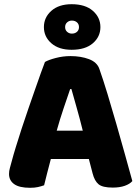

<svg xmlns="http://www.w3.org/2000/svg" viewBox="-20 -883 667 914"><path d="M403 -126H222Q212 -90 204.5 -59Q197 -28 190 -1Q176 4 160.5 7.5Q145 11 123 11Q72 11 47.5 -6.5Q23 -24 23 -55Q23 -69 27 -83Q31 -97 36 -116Q43 -143 55.5 -183.5Q68 -224 83 -270.5Q98 -317 115 -365.5Q132 -414 147 -457.5Q162 -501 174.5 -535.5Q187 -570 194 -588Q211 -598 245.5 -607Q280 -616 315 -616Q365 -616 403.5 -601.5Q442 -587 453 -555Q471 -504 492 -435Q513 -366 534 -292.5Q555 -219 575 -147.5Q595 -76 610 -21Q598 -7 574 1.5Q550 10 517 10Q468 10 449 -6Q430 -22 421 -57ZM314 -459Q300 -418 283 -368Q266 -318 250 -261H374Q360 -318 345.5 -368.5Q331 -419 320 -459ZM189 -754Q189 -800 224.5 -831.5Q260 -863 321 -863Q386 -863 422 -831.5Q458 -800 458 -754Q458 -708 422 -677Q386 -646 321 -646Q260 -646 224.5 -677Q189 -708 189 -754ZM290 -754Q290 -740 299.5 -731.5Q309 -723 322 -723Q337 -723 346.5 -731.5Q356 -740 356 -754Q356 -768 346.5 -776.5Q337 -785 322 -785Q309 -785 299.5 -776.5Q290 -768 290 -754Z"/></svg>

Font: Baloo Bhai 2 ExtraBold
Style: Regular
Weight: 800
Designer: Supriya Tembe, Noopur Datye and Ek Type
Foundry: Ek Type
Version: Version 1.640;PS 1.000;hotconv 16.6.51;makeotf.lib2.5.65220;